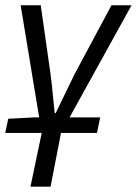

<svg xmlns="http://www.w3.org/2000/svg" viewBox="-20 -506 521 731"><path d="M0 0 11.4 -53.9 110.5 -59.1H361.4L349.3 0ZM96 204.8 138.9 0 58.6 -486H135.1L172.3 -224.6Q177.1 -188.8 180.6 -150.1Q184.1 -111.5 188.2 -75.4H192.2Q209.6 -111.6 228.2 -150.2Q246.8 -188.8 264.5 -224.6L404.3 -486H480.9L212.2 0L172.5 204.8Z"/></svg>

Font: Source Sans 3 VF
Style: Italic
Weight: 200
Italic angle: -11°
Designer: Paul D. Hunt
Foundry: Adobe Systems Incorporated
Version: Version 3.042;hotconv 1.0.118;makeotfexe 2.5.65603